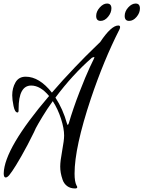

<svg xmlns="http://www.w3.org/2000/svg" viewBox="-20 -964 810 1084"><path d="M156 -481Q85 -481 85 -349V-342Q85 -329 79 -329Q64 -329 56.5 -365Q49 -401 49 -426Q49 -467 67.5 -499Q86 -531 125 -531Q202 -531 273 -441Q333 -511 401.5 -582.5Q470 -654 508 -690L546 -727Q608 -820 648 -820Q658 -820 658 -811Q658 -805 654 -797Q566 -624 493 -407Q401 -131 401 16Q401 62 412 83Q416 88 416 93Q416 100 404 100Q377 100 359 86.5Q341 73 333.5 51Q326 29 323 11.5Q320 -6 320 -24Q320 -54 331 -113Q342 -172 342 -199Q342 -239 324.5 -293.5Q307 -348 278 -393Q246 -349 219.5 -305Q193 -261 182 -240L172 -218Q136 -144 101 -83Q66 -22 49 2L32 25Q21 38 12 38Q1 38 1 15Q4 -126 257 -422Q208 -481 156 -481ZM499 -638Q389 -542 293 -413Q335 -349 358 -267Q361 -258 363 -258L368 -267Q393 -352 428.5 -443.5Q464 -535 487 -584L510 -632Q513 -638 513 -640Q513 -642 510 -642ZM548 -846Q523 -846 523 -874Q523 -899 543 -921.5Q563 -944 584 -944Q609 -944 609 -917Q609 -892 590 -869Q571 -846 548 -846ZM709 -846Q684 -846 684 -874Q684 -900 704 -922Q724 -944 746 -944Q770 -944 770 -916Q770 -891 751 -868.5Q732 -846 709 -846Z"/></svg>

Font: Aguafina Script
Style: Regular
Weight: 400
Designer: Angel Koziupa and Alejandro Paul
Foundry: Angel Koziupa and Alejandro Paul
Version: Version 1.000